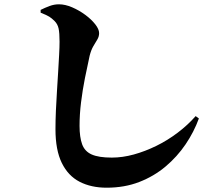

<svg xmlns="http://www.w3.org/2000/svg" viewBox="-20 -818 1040 893"><path d="M476 55Q404 55 350.5 27.5Q297 0 267.5 -60Q238 -120 238 -217Q238 -258 240 -303.5Q242 -349 245 -395Q248 -441 250.5 -484Q253 -527 255 -563Q257 -599 257 -624Q257 -665 252.5 -685.5Q248 -706 234 -720Q221 -733 209 -740.5Q197 -748 169 -759V-772Q189 -782 210.5 -790Q232 -798 254 -798Q283 -798 315.5 -784Q348 -770 376.5 -749Q405 -728 423 -705Q441 -682 441 -664Q441 -648 432.5 -634Q424 -620 414 -603Q404 -586 397 -559Q386 -510 375 -454.5Q364 -399 357 -342.5Q350 -286 350 -233Q350 -180 362 -147Q374 -114 406.5 -99.5Q439 -85 500 -85Q550 -85 602.5 -99.5Q655 -114 707 -139.5Q759 -165 806 -200.5Q853 -236 890 -278L905 -267Q882 -204 843 -146.5Q804 -89 750 -43.5Q696 2 627.5 28.5Q559 55 476 55Z"/></svg>

Font: Noto Serif JP ExtraLight Black
Style: Regular
Weight: 900
Version: Version 2.003-H1;hotconv 1.1.1;makeotfexe 2.6.0